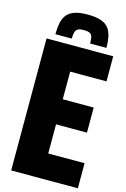

<svg xmlns="http://www.w3.org/2000/svg" viewBox="-158 -1075 809 1235"><g transform="rotate(15 246.5 -457.0)"><path d="M49 91V-788H493V-621H251V-437H457V-270H251V-76H493V91ZM267 -1005Q322 -1005 356.5 -992.5Q391 -980 407.5 -956.5Q424 -933 430.5 -901Q437 -869 437 -829H328Q328 -855 324.5 -871Q321 -887 308.5 -894.5Q296 -902 268 -902Q240 -902 227.5 -894.5Q215 -887 210.5 -871Q206 -855 206 -829H97Q97 -867 103 -900Q109 -933 126 -956.5Q143 -980 177 -992.5Q211 -1005 267 -1005Z"/></g></svg>

Font: Farlight84_Sys_V01
Style: Bold
Weight: 700
Designer: Monotype Design Team, Nadine Chahine and Nizar Qandah
Foundry: Monotype Imaging Inc.
Version: Version 2.004;October 31, 2024;FontCreator 14.0.0.2814 64-bi